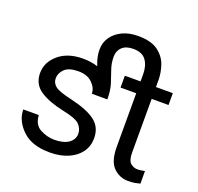

<svg xmlns="http://www.w3.org/2000/svg" viewBox="-132 -903 1090 1056"><g transform="rotate(20 413.0 -374.5)"><path d="M461.9 -373H412.1Q388.2 -444.3 357.9 -502.9Q327.6 -561.5 327.6 -617.7Q327.6 -657.2 349.6 -689.2Q371.6 -721.2 410.9 -740Q450.2 -758.8 502 -758.8Q579.6 -758.8 620.1 -728.5Q660.6 -698.2 675.3 -654.5Q689.9 -610.8 689.9 -570.3H599.6Q599.6 -620.1 576.9 -651.6Q554.2 -683.1 502 -683.1Q459 -683.1 436.5 -661.6Q414.1 -640.1 414.1 -606Q414.1 -567.4 426 -533.9Q438 -500.5 450 -462.6Q461.9 -424.8 461.9 -373ZM788.6 -528.3V-459H507.8V-528.3ZM599.6 -571.3H689.9V-145Q689.9 -99.1 707.8 -83.5Q725.6 -67.9 748 -67.9Q759.3 -67.9 771.7 -69.8Q784.2 -71.8 791 -73.7L791.5 0Q780.3 3.4 763.2 6.6Q746.1 9.8 721.7 9.8Q671.4 9.8 635.5 -25.9Q599.6 -61.5 599.6 -145.5ZM376.5 -140.1Q376.5 -169.4 354.7 -192.6Q333 -215.8 254.9 -231.4Q166.5 -250 115.5 -284.2Q64.5 -318.4 64.5 -383.8Q64.5 -446.3 117.9 -492.2Q171.4 -538.1 260.3 -538.1Q355 -538.1 408.2 -489.7Q461.4 -441.4 461.4 -373H371.1Q371.1 -405.8 342.3 -434.8Q313.5 -463.9 260.3 -463.9Q204.1 -463.9 179.7 -439.5Q155.3 -415 155.3 -386.2Q155.3 -356.9 178.7 -339.1Q202.1 -321.3 276.9 -304.7Q374 -282.2 420.4 -246.6Q466.8 -210.9 466.8 -147Q466.8 -100.6 441.4 -65.2Q416 -29.8 370.1 -10Q324.2 9.8 262.7 9.8Q157.7 9.8 102.1 -43.9Q46.4 -97.7 46.4 -163.1H137.2Q140.1 -106.9 180.4 -85.7Q220.7 -64.5 262.7 -64.5Q317.9 -64.5 347.2 -85.9Q376.5 -107.4 376.5 -140.1Z"/></g></svg>

Font: RobotoDEMO
Style: Regular
Weight: 400
Designer: Christian Robertson
Foundry: Google
Version: Version 2.136